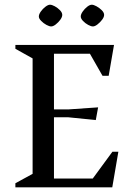

<svg xmlns="http://www.w3.org/2000/svg" viewBox="-20 -805 577 825"><path d="M46.1 0V-17.6L120.1 -58V-554L46.1 -595.4V-612H469.9L447 -479.3H420.5L366.4 -574.1H211.9V-334.9H273.9L401.6 -343.7L391.6 -289.1L273.9 -301H211.9V-37.9H378.6L463 -153H488.6L462.4 0ZM199.9 -691.4Q192 -691.4 179.6 -698Q167.2 -704.7 157.1 -714.9Q146.9 -725.2 146.9 -734.1Q146.9 -743.6 155.4 -755.5Q163.8 -767.5 175.3 -776.1Q186.7 -784.7 194.6 -784.7Q203.2 -784.7 215.5 -778Q227.9 -771.2 237.7 -761.1Q247.5 -750.9 247.5 -741Q247.5 -731.5 239 -720Q230.4 -708.4 219.4 -699.9Q208.4 -691.4 199.9 -691.4ZM379.2 -691.4Q371.3 -691.4 358.9 -698Q346.5 -704.7 336.7 -714.9Q327 -725.2 327 -734.1Q327 -743.6 335.4 -755.5Q343.7 -767.5 354.8 -776.1Q365.8 -784.7 374.5 -784.7Q382.3 -784.7 394.7 -778Q407.1 -771.2 417.3 -761.1Q427.4 -750.9 427.4 -741Q427.4 -731.5 418.6 -720Q409.7 -708.4 398.7 -699.9Q387.7 -691.4 379.2 -691.4Z"/></svg>

Font: Ancizar Serif Light
Style: Regular
Weight: 300
Designer: Cesar Puertas, Viviana Monsalve, Julian Moncada, Julian Prieto, Jose Castro, Felipe Aragon, Mariel Hernandez, Sara Alarc
Version: Version 8.100